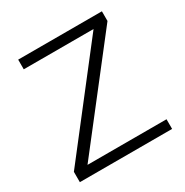

<svg xmlns="http://www.w3.org/2000/svg" viewBox="-124 -704 678 705"><g transform="rotate(-30 214.5 -351.5)"><path d="M408.2 -100.1H17.1V-144L341.8 -562H45.9V-603H400.9V-562L73.2 -141.1H408.2Z"/></g></svg>

Font: Kikakui Sans Pro
Style: Regular
Weight: 400
Version: 0.2